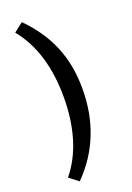

<svg xmlns="http://www.w3.org/2000/svg" viewBox="-180 -855 759 1101"><g transform="rotate(-20 199.5 -304.0)"><path d="M49.3 138.7Q117.7 55.2 151.1 -56.6Q184.6 -168.5 184.6 -304.2Q184.6 -440.4 151.1 -551.3Q117.7 -662.1 49.3 -745.6L105.5 -789.6Q153.8 -740.7 190.4 -688Q227.1 -635.3 252 -576.4Q276.9 -517.6 289.3 -452.1Q301.8 -386.7 301.8 -312.5Q301.8 -163.6 252.2 -39.6Q202.6 84.5 105.5 182.1Z"/></g></svg>

Font: Proza Libre
Style: Medium
Weight: 500
Designer: Jasper de Waard
Foundry: Jasper de Waard
Version: Version 1.000; ttfautohint (v1.4.1.8-43bc)